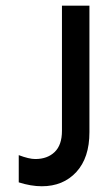

<svg xmlns="http://www.w3.org/2000/svg" viewBox="-20 -647 334 675"><path d="M45.9 -101.6Q82 -87.9 104 -87.9Q146.5 -87.9 172.1 -112.5Q197.8 -137.2 197.8 -187V-627H294.4V-182.1Q294.4 -92.3 248.3 -42.2Q202.1 7.8 127 7.8Q88.9 7.8 45.9 -5.9Z"/></svg>

Font: Keraleeyam
Style: Regular
Weight: 400
Designer: Hussain K. H.
Foundry: Swathanthra Malayalam Computing(SMC) http://smc.org.in
Version: Version 3.0.0+20221109